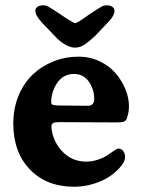

<svg xmlns="http://www.w3.org/2000/svg" viewBox="-20 -692 540 727"><path d="M316.9 -636.7Q360.8 -666 370.1 -669.4Q377 -671.9 383.3 -671.9Q397 -671.9 405.3 -666.3Q413.6 -660.6 413.6 -650.9Q413.6 -634.8 395 -613.8L339.4 -555.2Q313.5 -531.2 297.6 -521.5Q281.7 -511.7 264.2 -511.7Q233.9 -511.7 196.8 -545.9L139.6 -605.5Q113.8 -633.8 113.8 -650.9Q113.8 -660.6 122.1 -666.3Q130.4 -671.9 144 -671.9Q153.3 -671.9 163.1 -666.7Q172.9 -661.6 199.2 -644Q206.5 -639.2 210.4 -636.7Q250.5 -608.9 264.2 -604Q269 -605.5 273.4 -607.7Q277.8 -609.9 283.7 -613.8Q289.6 -617.7 293 -619.9Q296.4 -622.1 304.7 -627.9Q313 -633.8 316.9 -636.7ZM277.8 -477.5Q320.3 -477.5 357.2 -460Q394 -442.4 417.7 -414.8Q441.4 -387.2 454.8 -354.2Q468.3 -321.3 468.3 -290Q468.3 -264.6 459.5 -241.7Q456.1 -234.4 448.7 -231.4Q441.4 -228.5 423.3 -228.5L201.7 -229.5Q187 -229.5 180.9 -225.8Q174.8 -222.2 174.8 -213.4Q174.8 -199.7 179.2 -183.6Q191.9 -138.7 225.6 -109.4Q259.3 -80.1 306.6 -80.1Q330.1 -80.1 352.3 -87.9Q374.5 -95.7 387.5 -104.7Q400.4 -113.8 411.9 -121.6Q423.3 -129.4 428.7 -129.4Q439 -129.4 446.3 -120.4Q453.6 -111.3 453.6 -96.7Q453.6 -82 438.5 -63Q423.3 -43.9 398.7 -26.4Q374 -8.8 336.9 3.2Q299.8 15.1 260.7 15.1Q156.2 15.1 93.3 -50.3Q30.3 -115.7 30.3 -224.1Q30.3 -281.7 50.3 -329.8Q70.3 -377.9 104.2 -409.9Q138.2 -441.9 183.1 -459.7Q228 -477.5 277.8 -477.5ZM313 -291.5Q324.2 -291 330.6 -298.1Q336.9 -305.2 336.9 -314.9Q336.9 -354.5 316.2 -383.3Q295.4 -412.1 259.8 -412.1Q204.6 -412.1 180.7 -346.7Q173.8 -324.7 173.8 -305.2Q173.8 -296.9 181.4 -294.7Q189 -292.5 206.5 -292.5Z"/></svg>

Font: Cooper*
Style: Bold
Weight: 700
Designer: Owen Earl
Foundry: indestructible type*
Version: Version 0.001